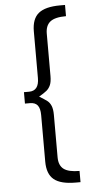

<svg xmlns="http://www.w3.org/2000/svg" viewBox="-59 -777 449 938"><g transform="rotate(-5 165.5 -308.5)"><path d="M132 -308Q158 -292 170 -283Q182 -274 189 -257.5Q196 -241 196 -213V-5Q196 35 219.5 53Q243 71 297 71V126H273Q200 126 167 99Q134 72 134 11V-217Q134 -250 122 -265Q110 -280 85 -280H60V-336H85Q134 -336 134 -399V-628Q134 -689 167 -716Q200 -743 273 -743H297V-688Q243 -688 219.5 -669.5Q196 -651 196 -611V-403Q196 -375 189 -359Q182 -343 170 -333Q158 -323 132 -308Z"/></g></svg>

Font: Gontserrat Light
Style: Regular
Weight: 300
Designer: Julieta Ulanovsky
Foundry: Julieta Ulanovsky
Version: Version 6.001